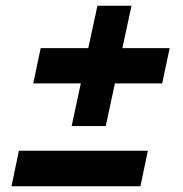

<svg xmlns="http://www.w3.org/2000/svg" viewBox="-20 -649 640 670"><path d="M20 1 46 -123H496L470 1ZM230 -209 262 -358H96L122 -481H288L320 -629H439L407 -481H572L546 -358H381L349 -209Z"/></svg>

Font: Red Hat Mono
Style: Italic
Weight: 300
Italic angle: -12°
Monospace: yes
Designer: Pentagram, MCKL
Foundry: Pentagram, MCKL
Version: Version 1.023